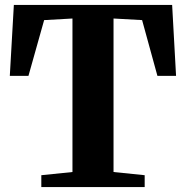

<svg xmlns="http://www.w3.org/2000/svg" viewBox="-20 -763 758 783"><path d="M275.5 -61.5V-687.5L160 -681L96 -453.5H20L36.5 -743H682L698 -453.5H622L559.5 -681L443 -687.5V-61.5L570 -48.5V0H148.5V-48.5Z"/></svg>

Font: Merriweather 60pt ExtraBold
Style: Regular
Weight: 800
Version: Version 2.100